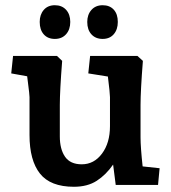

<svg xmlns="http://www.w3.org/2000/svg" viewBox="-20 -708 655 735"><path d="M93 -191V-336Q93 -346 87 -392L84 -416L23 -427L30 -494H198L218 -475Q209 -360 209 -306V-186Q209 -137 229 -108Q249 -79 293 -79Q340 -79 370.5 -120Q401 -161 401 -225V-336Q401 -351 393 -415L318 -427L325 -494H506L527 -475Q518 -360 518 -306V-182Q518 -145 526 -71L591 -64L585 0H423L413 -78Q386 -39 350.5 -16Q315 7 263 7Q173 7 133 -43.5Q93 -94 93 -191ZM314 -624Q314 -652 330 -670Q346 -688 373 -688Q400 -688 415.5 -671Q431 -654 431 -624Q431 -595 415.5 -577Q400 -559 373 -559Q346 -559 330 -576.5Q314 -594 314 -624ZM132 -624Q132 -652 147.5 -670Q163 -688 190 -688Q217 -688 233 -670.5Q249 -653 249 -624Q249 -595 233 -577Q217 -559 190 -559Q163 -559 147.5 -576.5Q132 -594 132 -624Z"/></svg>

Font: Andada Pro
Style: Bold
Weight: 700
Designer: Carolina Giovagnoli
Foundry: Huerta Tipografica
Version: Version 3.005; ttfautohint (v1.8.4)